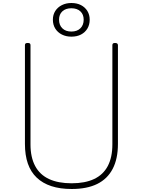

<svg xmlns="http://www.w3.org/2000/svg" viewBox="-20 -1239 951 1278"><path d="M457 19Q380 19 322 0Q264 -19 224.5 -56.5Q185 -94 165.5 -150Q146 -206 146 -281V-938Q146 -946 150 -949.5Q154 -953 164 -953Q175 -953 179 -949.5Q183 -946 183 -938V-278Q183 -192 214 -134Q245 -76 306 -47.5Q367 -19 457 -19Q546 -19 606.5 -47.5Q667 -76 697.5 -134Q728 -192 728 -278V-938Q728 -946 732 -949.5Q736 -953 746 -953Q765 -953 765 -938V-281Q765 -182 730 -115Q695 -48 627 -14.5Q559 19 457 19ZM455 -995Q420 -995 392 -1009Q364 -1023 348 -1048.5Q332 -1074 332 -1108Q332 -1141 348 -1166Q364 -1191 392 -1205Q420 -1219 455 -1219Q492 -1219 519 -1205Q546 -1191 561.5 -1166Q577 -1141 577 -1108Q577 -1074 561.5 -1048.5Q546 -1023 519 -1009Q492 -995 455 -995ZM455 -1029Q493 -1029 515 -1050.5Q537 -1072 537 -1108Q537 -1143 515 -1163.5Q493 -1184 455 -1184Q417 -1184 395 -1163.5Q373 -1143 373 -1108Q373 -1072 395 -1050.5Q417 -1029 455 -1029Z"/></svg>

Font: Playwrite US Modern Thin
Style: Regular
Weight: 250
Designer: Veronika Burian, José Scaglione
Foundry: TypeTogether
Version: Version 1.003